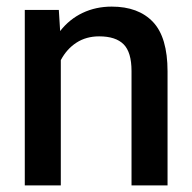

<svg xmlns="http://www.w3.org/2000/svg" viewBox="-20 -561 582 581"><path d="M55 -531H158L162 -467Q190 -503 230 -522Q270 -541 318 -541Q399 -541 443 -494.5Q487 -448 487 -345V0H378V-346Q378 -403 354 -427Q330 -451 280 -451Q241 -451 211.5 -432Q182 -413 164 -379V0H55Z"/></svg>

Font: Freesentation 6 SemiBold
Style: Regular
Weight: 600
Designer: glyphs from Roboto by Christian Robertson / Hangul glyphs from Noto Sans CJK(Source Han Sans) by Jang Soo-young and Kang
Foundry: PT&
Version: Version 2.001